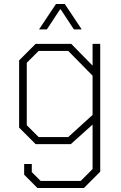

<svg xmlns="http://www.w3.org/2000/svg" viewBox="-20 -716 603 954"><path d="M478 -498V137L397 218H166L100 152V99H138V139L182 183H381L440 124V-97L332 0H157L75 -82V-416L157 -498H334L440 -390V-498ZM440 -340 319 -463H172L113 -404V-94L172 -35H319L440 -145ZM258 -696H302L386 -570H347L282 -669H278L213 -570H174Z"/></svg>

Font: Chakra Petch ExtraLight
Style: Regular
Weight: 275
Designer: Katatrad Aksorn Co.,Ltd.
Foundry: Cadson Demak Co.,Ltd.
Version: Version 1.000; ttfautohint (v1.6)